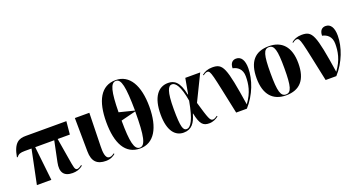

<svg xmlns="http://www.w3.org/2000/svg" viewBox="-47 -1408 3816 2057"><g transform="rotate(-20 1861.5 -379.5)"><path d="M113 0H278L235 -388H452L404 -156C380 -44 421 10 519 10C561 10 600 0 637 -31L631 -40C617 -27 592 -14 580 -14C551 -14 548 -47 531 -148L491 -388H630L644 -536H180C104 -536 42 -512 14 -354L22 -351C42 -380 66 -388 115 -388H193Z M899 10C953 10 987 -12 1008 -30L1002 -38C985 -25 969 -15 947 -15C899 -15 895 -95 897 -157L906 -536H741L745 -154C746 -38 798 10 899 10Z M1288 10C1447 10 1533 -137 1533 -378C1533 -620 1447 -769 1289 -769C1120 -769 1042 -620 1042 -379C1042 -137 1120 10 1288 10ZM1374 -391 1202 -434C1205 -668 1228 -760 1289 -760C1350 -760 1371 -664 1374 -391ZM1288 0C1225 0 1203 -97 1202 -339L1373 -382C1373 -97 1350 0 1288 0Z M1785 10C1877 10 1918 -51 1945 -148H1948C1974 -20 2007 10 2075 10C2120 10 2155 -8 2183 -30L2178 -38C2160 -25 2142 -15 2126 -15C2094 -15 2082 -49 2026 -241L2170 -536H2000L1968 -359H1964C1933 -515 1875 -548 1806 -548C1694 -548 1617 -454 1617 -257C1617 -65 1692 10 1785 10ZM1827 -15C1789 -15 1769 -53 1769 -264C1769 -466 1798 -520 1841 -520C1881 -520 1926 -468 1955 -293C1918 -84 1873 -15 1827 -15Z M2385 0H2507C2613 -117 2670 -274 2670 -403C2670 -493 2639 -544 2581 -544C2546 -544 2512 -524 2511 -459C2563 -449 2615 -414 2615 -330C2615 -246 2602 -152 2522 -44C2453 -490 2430 -543 2308 -543C2256 -543 2217 -526 2189 -501L2195 -494C2216 -511 2231 -516 2242 -516C2282 -516 2284 -474 2385 0Z M2952 10C3110 10 3192 -82 3192 -270C3192 -458 3103 -549 2955 -549C2797 -549 2716 -458 2716 -270C2716 -82 2805 10 2952 10ZM2954 0C2895 0 2875 -61 2875 -270C2875 -479 2894 -539 2953 -539C3014 -539 3033 -479 3033 -270C3033 -61 3014 0 2954 0Z M3405 0H3527C3633 -117 3690 -274 3690 -403C3690 -493 3659 -544 3601 -544C3566 -544 3532 -524 3531 -459C3583 -449 3635 -414 3635 -330C3635 -246 3622 -152 3542 -44C3473 -490 3450 -543 3328 -543C3276 -543 3237 -526 3209 -501L3215 -494C3236 -511 3251 -516 3262 -516C3302 -516 3304 -474 3405 0Z"/></g></svg>

Font: Noto Serif Display Condensed ExtraBold
Style: Regular
Weight: 800
Width: 3
Designer: Monotype Design Team
Foundry: Monotype Imaging Inc.
Version: Version 2.009